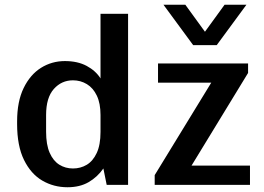

<svg xmlns="http://www.w3.org/2000/svg" viewBox="-20 -778 1112 808"><path d="M264 10Q206 10 158 -18Q110 -46 81 -105Q52 -164 52 -256V-267Q52 -351 79.5 -407.5Q107 -464 152.5 -492.5Q198 -521 253 -521Q307 -521 345 -500.5Q383 -480 403 -448V-720H519V0H429L415 -69Q390 -33 353 -11.5Q316 10 264 10ZM287 -69Q319 -69 345 -84.5Q371 -100 387 -134Q403 -168 403 -223V-294Q403 -343 387.5 -375.5Q372 -408 345.5 -424Q319 -440 287 -440Q239 -440 206.5 -403.5Q174 -367 174 -294V-224Q174 -169 189 -135Q204 -101 229.5 -85Q255 -69 287 -69ZM631 0V-41L869 -430H645V-511H1024V-471L786 -81H1032V0ZM1017 -758 892 -588H793L668 -758H760L874 -601H811L925 -758Z"/></svg>

Font: Chivo Medium Medium
Style: Regular
Weight: 500
Version: Version 2.002